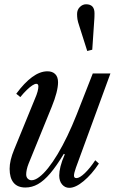

<svg xmlns="http://www.w3.org/2000/svg" viewBox="-20 -868 536 898"><path d="M304 10.5Q284 10.5 270.5 -5.2Q257 -21 257 -47Q257 -65.5 263 -89.8Q269 -114 283 -146L278.5 -148.5Q244.5 -92 215 -57.2Q185.5 -22.5 157.5 -6.8Q129.5 9 99 9Q62 9 43.5 -13.5Q25 -36 25 -78.5Q25 -117.5 46 -168L143 -405Q152 -425.5 155.8 -440Q159.5 -454.5 159.5 -463.5Q159.5 -476 150 -476Q142.5 -476 131 -468.5Q119.5 -461 105.2 -447.2Q91 -433.5 75 -414L56 -429.5Q93.5 -480.5 130.2 -507.5Q167 -534.5 202 -534.5Q225 -534.5 238.2 -521.5Q251.5 -508.5 251.5 -483Q251.5 -462.5 244 -433.2Q236.5 -404 222 -368.5L113.5 -102Q108 -88 105.2 -75Q102.5 -62 102.5 -52.5Q102.5 -39.5 110 -32.2Q117.5 -25 127.5 -25Q143.5 -25 163.2 -39.8Q183 -54.5 205 -82Q227 -109.5 249.8 -147.5Q272.5 -185.5 295 -232.2Q317.5 -279 338.5 -332L414 -524.5H496.5L335 -83.5Q326 -58 326 -46.5Q326 -35 337.5 -35Q352.5 -35 376.8 -58.2Q401 -81.5 425.5 -118.5L442.5 -103Q409 -52.5 371.2 -21Q333.5 10.5 304 10.5ZM388 -629.5 350.5 -747.5Q344 -766.5 342.2 -778.2Q340.5 -790 340.5 -802.5Q340.5 -822.5 353.5 -835.2Q366.5 -848 382.5 -848Q422 -848 422 -806Q422 -797 421.8 -792.2Q421.5 -787.5 421.5 -783.5L411.5 -635.5Z"/></svg>

Font: Libre Caslon Condensed
Style: Italic
Weight: 400
Italic angle: -22.583°
Designer: Pablo Impallari, Rodrigo Fuenzalida, Katja Schimmel, Ertekin Erdin
Foundry: Pablo Impallari, Rodrigo Fuenzalida
Version: Version 2.000;gftools[0.9.33]